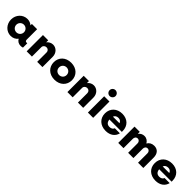

<svg xmlns="http://www.w3.org/2000/svg" viewBox="365 -2101 3557 3557"><g transform="rotate(45 2143.0 -323.0)"><path d="M534.7 -112.8C516.6 -112.8 497.6 -118.7 497.6 -153.8V-426.8H359.9V-389.6C328.1 -418.5 286.6 -435.1 237.8 -435.1C120.6 -435.1 27.8 -337.9 27.8 -213.4C27.8 -88.9 120.6 8.8 237.8 8.8C298.3 8.8 347.7 -17.6 380.9 -60.1C404.3 -16.1 446.3 8.8 498.5 8.8C515.6 8.8 534.2 6.3 553.2 0V-112.8ZM266.1 -113.8C210.4 -113.8 166 -157.2 166 -213.4C166 -269.5 210.4 -313.5 266.1 -313.5C321.8 -313.5 365.7 -269.5 365.7 -213.4C365.7 -157.2 321.8 -113.8 266.1 -113.8Z M910.6 -435.1C861.3 -435.1 818.4 -411.6 788.1 -374V-426.8H650.4V0H788.1V-246.6C788.1 -285.2 819.3 -313.5 858.9 -313.5C897.9 -313.5 925.8 -285.2 925.8 -246.6V0H1063.5V-270C1063.5 -364.7 994.6 -435.1 910.6 -435.1Z M1384.8 8.8C1528.3 8.8 1623 -85.4 1623 -213.4C1623 -341.3 1528.3 -435.1 1384.8 -435.1C1240.7 -435.1 1147 -341.3 1147 -213.4C1147 -85.4 1240.7 8.8 1384.8 8.8ZM1384.8 -113.8C1327.1 -114.3 1284.7 -156.7 1284.7 -213.4C1284.7 -270 1327.1 -312.5 1384.8 -313.5C1442.4 -312.5 1484.9 -270 1484.9 -213.4C1484.9 -156.7 1442.4 -114.3 1384.8 -113.8Z M1978 -435.1C1928.7 -435.1 1885.7 -411.6 1855.5 -374V-426.8H1717.8V0H1855.5V-246.6C1855.5 -285.2 1886.7 -313.5 1926.3 -313.5C1965.3 -313.5 1993.2 -285.2 1993.2 -246.6V0H2130.9V-270C2130.9 -364.7 2062 -435.1 1978 -435.1Z M2322.8 -500.5C2365.7 -500.5 2401.4 -535.6 2401.4 -577.6C2401.4 -621.1 2365.7 -655.3 2322.8 -655.3C2280.3 -655.3 2245.6 -621.1 2245.6 -577.6C2245.6 -535.6 2280.3 -500.5 2322.8 -500.5ZM2254.4 0H2392.6V-426.8H2254.4Z M2952.6 -214.8C2952.1 -348.1 2860.4 -436.5 2723.1 -436.5C2584.5 -436.5 2487.8 -347.7 2487.8 -213.4C2487.8 -80.6 2583 8.8 2726.6 8.8C2845.7 8.8 2925.3 -54.7 2945.8 -147H2813C2801.3 -113.8 2770.5 -93.3 2724.6 -93.3C2663.6 -93.3 2632.8 -130.4 2627 -190.9H2952.1ZM2724.6 -331.1C2769 -331.1 2795.4 -310.1 2808.6 -273.9H2635.7C2649.4 -309.1 2677.7 -331.1 2724.6 -331.1Z M3049.3 0H3187V-247.6C3187 -277.3 3205.6 -313.5 3246.6 -313.5C3284.7 -313.5 3308.6 -283.2 3308.6 -247.6V0H3446.8V-247.6C3446.8 -277.3 3465.3 -313.5 3506.8 -313.5C3544.4 -313.5 3568.4 -283.2 3568.4 -247.6V0H3706.5V-270C3706.5 -369.6 3654.8 -435.1 3560.5 -435.1C3499.5 -435.1 3452.1 -407.7 3425.3 -360.4C3401.4 -405.3 3358.9 -435.1 3303.7 -435.1C3254.4 -435.1 3214.8 -412.1 3187 -375V-426.8H3049.3Z M4256.8 -214.8C4256.3 -348.1 4164.6 -436.5 4027.3 -436.5C3888.7 -436.5 3792 -347.7 3792 -213.4C3792 -80.6 3887.2 8.8 4030.8 8.8C4149.9 8.8 4229.5 -54.7 4250 -147H4117.2C4105.5 -113.8 4074.7 -93.3 4028.8 -93.3C3967.8 -93.3 3937 -130.4 3931.2 -190.9H4256.3ZM4028.8 -331.1C4073.2 -331.1 4099.6 -310.1 4112.8 -273.9H3939.9C3953.6 -309.1 3981.9 -331.1 4028.8 -331.1Z"/></g></svg>

Font: Now ExtraBold
Style: Regular
Weight: 800
Designer: Alfredo Marco Pradil
Foundry: Alfredo Marco Pradil
Version: Version 1.200;hotconv 1.0.109;makeotfexe 2.5.65596